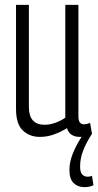

<svg xmlns="http://www.w3.org/2000/svg" viewBox="-20 -554 405 791"><path d="M328 217Q301 217 283.5 200.5Q266 184 266 146Q266 115 279 81Q292 47 316 10Q313 10 309 10Q267 10 256 -26Q230 -10 202 0Q174 10 144 10Q102 10 74 -16.5Q46 -43 46 -105V-534H99V-113Q99 -40 164 -40Q185 -40 207.5 -48Q230 -56 249 -69V-534H303V-76Q303 -57 309 -49.5Q315 -42 325 -42Q339 -42 351 -48L359 -3Q335 34 322.5 66.5Q310 99 310 132Q310 156 319 165Q328 174 341 174Q352 174 359 170L365 209Q349 217 328 217Z"/></svg>

Font: Georama Condensed Light
Style: Regular
Weight: 300
Width: 3
Designer: Jean-Baptiste Levee
Foundry: Production Type
Version: Version 1.000